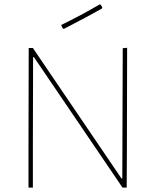

<svg xmlns="http://www.w3.org/2000/svg" viewBox="-20 -856 710 876"><path d="M435 -836 440 -834 447 -822 445 -817Q378 -779 271 -724L266 -727L259 -742Q350 -786 435 -836ZM560 -638 559 -176 558 0H539L135 -595H131L130 -199V0H110V-190L111 -637H130L534 -42H538L540 -636Z"/></svg>

Font: Alegreya Sans Thin
Style: Regular
Weight: 100
Designer: Juan Pablo del Peral
Foundry: Huerta Tipografica
Version: Version 2.007